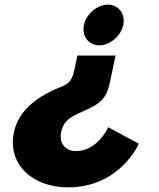

<svg xmlns="http://www.w3.org/2000/svg" viewBox="-20 -535 686 830"><path d="M342.8 -427C332.6 -379 363.1 -339 409.1 -339C455.1 -339 502.6 -379 512.8 -427C523 -475 492.5 -515 446.5 -515C400.5 -515 353 -475 342.8 -427ZM579.7 86 447.8 15C427.7 58 379.9 118 307.9 118C262.9 118 234.1 84 244.3 36C259.4 -35 317.1 -38 386.4 -77C437.5 -106 447.2 -142 456.5 -186L479.7 -295H314.7L302.8 -239C295.8 -206 288.8 -178 251.6 -163C146.9 -122 61.2 -62 40.3 36C10.4 177 123.5 275 273.5 275C496.5 275 578.7 91 579.7 86Z"/></svg>

Font: Hussar Nova
Style: 76
Weight: 700
Foundry: Cannot Into Space Fonts
Version: Version 0.99